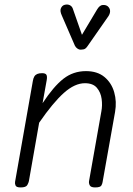

<svg xmlns="http://www.w3.org/2000/svg" viewBox="-20 -821 584 841"><path d="M70.5 0Q51.5 0 48 -8.8Q44.5 -17.5 46 -24.5L124 -467Q126 -479 130.5 -486.2Q135 -493.5 143.2 -497Q151.5 -500.5 164.5 -500.5Q179 -500.5 183.2 -493.5Q187.5 -486.5 184.5 -469.5L166.5 -369Q214.5 -442 257.5 -475.8Q300.5 -509.5 356.5 -509.5Q406.5 -509.5 437.5 -483.8Q468.5 -458 480.2 -417Q492 -376 484 -330.5L429.5 -24.5Q429 -18.5 424.5 -9.2Q420 0 396.5 0Q378 0 373.2 -9.2Q368.5 -18.5 370 -27.5L424 -333Q429 -359 425.2 -387.5Q421.5 -416 404.5 -436.2Q387.5 -456.5 352 -456.5Q307.5 -456.5 260 -414.2Q212.5 -372 151.5 -283.5L106.5 -27.5Q105.5 -21.5 99.8 -10.8Q94 0 70.5 0ZM331 -603.5Q326.5 -603.5 319.2 -608.2Q312 -613 308 -621L251 -752.5Q241.5 -773 246.8 -784.8Q252 -796.5 262 -799.5Q275.5 -803.5 286 -798.2Q296.5 -793 300 -780L339 -668.5L405 -779Q416.5 -798.5 430.2 -799.2Q444 -800 452.5 -793Q462.5 -783.5 462.2 -772Q462 -760.5 454.5 -749.5L363.5 -619Q355 -606.5 346.8 -605Q338.5 -603.5 331 -603.5Z"/></svg>

Font: Edu AU VIC WA NT Hand
Style: Regular
Weight: 400
Designer: Tina and Corey Anderson, Eben Sorkin, Mirko Velimirovic
Foundry: Google for Education
Version: Version 1.001